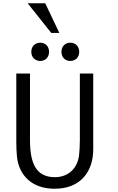

<svg xmlns="http://www.w3.org/2000/svg" viewBox="-20 -1143 724 1178"><path d="M466 -825C466 -859 443 -881 411 -881C380 -881 357 -859 357 -825C357 -791 380 -769 411 -769C443 -769 466 -791 466 -825ZM281 -825C281 -859 258 -881 227 -881C196 -881 172 -859 172 -825C172 -791 196 -769 227 -769C258 -769 281 -791 281 -825ZM552 -227V-692H470V-285C470 -249 468 -218 465 -189C453 -102 392 -56 317 -56C203 -56 164 -137 164 -285V-692H80V-275C80 -244 81 -212 84 -182C96 -69 174 15 315 15C475 15 552 -91 552 -227ZM344 -941 257.5 -1123H149.5L294.5 -941Z"/></svg>

Font: Repo
Style: Regular
Weight: 400
Designer: Stefan Peev
Foundry: Context Ltd
Version: Version 0.000